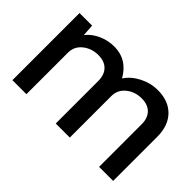

<svg xmlns="http://www.w3.org/2000/svg" viewBox="-87 -833 1112 1112"><g transform="rotate(45 468.5 -277.5)"><path d="M698.2 -555.2Q786.1 -555.2 836.7 -503.7Q887.2 -452.1 887.2 -360.8V0H772V-348.1Q772 -398.9 744.4 -427Q716.8 -455.1 666 -455.1Q611.8 -455.1 572 -423.1Q532.2 -391.1 532.2 -339.8V0H417V-348.1Q417 -398.9 389.4 -427Q361.8 -455.1 311 -455.1Q256.8 -455.1 216.8 -423.1Q176.8 -391.1 176.8 -339.8V0H62V-549.8H165L169.9 -477.1Q197.8 -513.2 244.4 -534.2Q291 -555.2 341.8 -555.2Q447.8 -555.2 503.9 -456.1Q532.7 -500 586.4 -527.6Q640.1 -555.2 698.2 -555.2Z"/></g></svg>

Font: Oakes Grotesk
Style: Medium
Weight: 500
Designer: Samuel Oakes
Foundry: Samuel Oakes
Version: Version 1.0 | wf-rip DC20170320